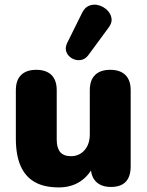

<svg xmlns="http://www.w3.org/2000/svg" viewBox="-20 -805 641 836"><path d="M236 11Q172 11 131 -12.5Q90 -36 69.5 -83Q49 -130 49 -202V-412Q49 -456 72 -478.5Q95 -501 138 -501Q181 -501 204 -478.5Q227 -456 227 -412V-197Q227 -161 242 -143Q257 -125 289 -125Q325 -125 348 -151Q371 -177 371 -220V-412Q371 -456 394 -478.5Q417 -501 460 -501Q503 -501 526 -478.5Q549 -456 549 -412V-81Q549 9 463 9Q421 9 398 -14Q375 -37 375 -81V-139L391 -90Q369 -41 329.5 -15Q290 11 236 11ZM364 -564Q350 -546 330.5 -543.5Q311 -541 294 -550.5Q277 -560 269.5 -577.5Q262 -595 272 -617L338 -750Q350 -774 370 -781Q390 -788 410.5 -782Q431 -776 446.5 -761Q462 -746 465.5 -726Q469 -706 453 -685Z"/></svg>

Font: Nunito ExtraLight Black
Style: Regular
Weight: 900
Version: Version 3.602